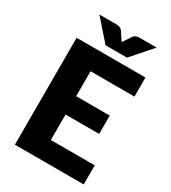

<svg xmlns="http://www.w3.org/2000/svg" viewBox="-217 -1023 1008 1133"><g transform="rotate(30 286.5 -457.0)"><path d="M240.5 -598.5V-428.5H469.5V-303.5H240.5V-130H539.5V0H70.5V-728.5H539.5V-598.5ZM508.5 -914.5 386.5 -775.5H240.5L118.5 -914.5H230.5Q235 -914.5 240.8 -914.2Q246.5 -914 252.5 -912.2Q258.5 -910.5 264.2 -907Q270 -903.5 275 -897L304.5 -852.5Q307 -849 309.2 -845.8Q311.5 -842.5 313.5 -839.5Q315.5 -842.5 317.8 -845.8Q320 -849 322.5 -852.5L351.5 -896.5Q356.5 -903 362.5 -906.8Q368.5 -910.5 374.5 -912.2Q380.5 -914 386.2 -914.2Q392 -914.5 396.5 -914.5Z"/></g></svg>

Font: Lato ExtraBold
Style: Regular
Weight: 800
Designer: Lukasz Dziedzic with Adam Twardoch and Botio Nikoltchev
Foundry: tyPoland Lukasz Dziedzic
Version: Version 2.015; 2015-08-06; http://www.latofonts.com/